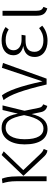

<svg xmlns="http://www.w3.org/2000/svg" viewBox="896 -1514 629 2462"><g transform="rotate(-90 1211.0 -282.5)"><path d="M502 -550 455 -577 188 -297 417 -52C451 -14 472 5 513 11L532 -37C507 -45 488 -59 463 -86L261 -299ZM151 -573 93 -566C107 -521 119 -468 119 -383V0H181V-372C181 -486 166 -534 151 -573Z M801 -577C667 -577 591 -455 591 -282C591 -85 666 12 790 12C889 12 949 -58 980 -192L1004 -77C1013 -23 1047 1 1084 9L1105 -44C1081 -53 1066 -66 1060 -99L1022 -283L1091 -565H1032L985 -368C956 -528 898 -577 801 -577ZM804 -525C884 -525 930 -474 966 -289C928 -89 863 -40 794 -40C709 -40 657 -114 657 -282C657 -440 717 -525 804 -525Z M1220 -573 1159 -552C1229 -467 1286 -306 1359 0H1434L1635 -559L1573 -573L1399 -53C1336 -348 1276 -500 1220 -573Z M1922 -577C1811 -577 1734 -521 1734 -427C1734 -359 1775 -316 1853 -299C1771 -289 1712 -247 1712 -153C1712 -48 1798 12 1920 12C2002 12 2065 -15 2113 -56L2082 -96C2036 -62 1994 -41 1923 -41C1834 -41 1778 -84 1778 -154C1778 -234 1825 -270 1927 -270H1988L1996 -321H1932C1850 -321 1798 -364 1798 -423C1798 -487 1844 -525 1928 -525C1986 -525 2026 -511 2065 -486L2096 -526C2053 -555 2001 -577 1922 -577Z M2304 -565H2241V-129C2241 -48 2267 -12 2335 9L2354 -40C2319 -55 2304 -76 2304 -134Z"/></g></svg>

Font: Glow Sans SC Normal
Style: Regular
Weight: 400
Designer: Ryoko NISHIZUKA (kana, bopomofo & ideographs); Paul D. Hunt (Latin, Greek & Cyrillic); Sandoll Communications, Soo-young
Version: Version 0.93